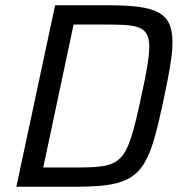

<svg xmlns="http://www.w3.org/2000/svg" viewBox="-20 -708 692 728"><path d="M189 -688 42 0H267C519 0 541 -49 603 -343C622 -433 634 -499 634 -547C634 -663 573 -688 386 -688ZM255 -73H144L259 -615H370C498 -615 546 -613 546 -531C546 -491 535 -431 516 -344C459 -78 447 -73 255 -73Z"/></svg>

Font: Saira UNSAM
Style: Italic
Weight: 400
Italic angle: -12°
Designer: Hector Gatti with collaboration of the Omnibus-Type team
Foundry: Omnibus-Type
Version: Version 0.072;PS 000.072;hotconv 1.0.88;makeotf.lib2.5.64775